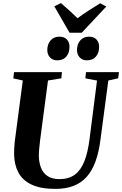

<svg xmlns="http://www.w3.org/2000/svg" viewBox="-20 -1208 787 1238"><path d="M678.5 -689 627.5 -306Q617 -224 594.8 -164.2Q572.5 -104.5 537.2 -66Q502 -27.5 452.5 -8.8Q403 10 337.5 10Q241.5 10 183 -18Q124.5 -46 98 -96.8Q71.5 -147.5 71 -214Q71 -233 71.8 -253Q72.5 -273 75 -294.5L127 -689L66 -702.5L70.5 -743H379.5L375.5 -703L289.5 -689L238.5 -303Q235 -275 232.8 -249.2Q230.5 -223.5 230.5 -203.5Q231 -161.5 244 -127.2Q257 -93 286.2 -73Q315.5 -53 363 -53Q423 -53 462 -81.5Q501 -110 523.8 -167.5Q546.5 -225 557.5 -312L605.5 -688.5L530.5 -703L534.5 -743H747L742 -703ZM348.5 -819Q319.5 -819 302 -838.2Q284.5 -857.5 285 -886.5Q285.5 -924 306.5 -947.8Q327.5 -971.5 362.5 -971.5Q396 -971.5 412.5 -952.2Q429 -933 428 -905Q428 -868 407.8 -843.5Q387.5 -819 348.5 -819ZM539.5 -819Q511 -819 493.5 -838.2Q476 -857.5 476.5 -886.5Q477 -924 498 -947.8Q519 -971.5 553.5 -971.5Q586.5 -971.5 603.2 -952.2Q620 -933 619 -905Q619 -868 598.8 -843.5Q578.5 -819 539.5 -819ZM428.5 -997 330 -1167.5 373 -1188Q401 -1164 428 -1139.5Q455 -1115 480 -1090.5Q514.5 -1116 551.8 -1140.2Q589 -1164.5 626 -1187L665.5 -1166L507 -997Z"/></svg>

Font: Merriweather 60pt ExtraBold
Style: Italic
Weight: 800
Italic angle: -7.8°
Version: Version 2.101